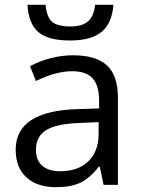

<svg xmlns="http://www.w3.org/2000/svg" viewBox="-20 -776 596 806"><path d="M415 0 398.9 -76.2H395Q355 -25.9 315.2 -8.1Q275.4 9.8 215.8 9.8Q136.2 9.8 91.1 -31.2Q45.9 -72.3 45.9 -147.9Q45.9 -310.1 305.2 -317.9L396 -320.8V-354Q396 -417 368.9 -447Q341.8 -477.1 282.2 -477.1Q215.3 -477.1 130.9 -436L106 -498Q145.5 -519.5 192.6 -531.7Q239.7 -543.9 287.1 -543.9Q382.8 -543.9 429 -501.5Q475.1 -459 475.1 -365.2V0ZM231.9 -57.1Q307.6 -57.1 350.8 -98.6Q394 -140.1 394 -214.8V-263.2L313 -259.8Q216.3 -256.3 173.6 -229.7Q130.9 -203.1 130.9 -147Q130.9 -103 157.5 -80.1Q184.1 -57.1 231.9 -57.1ZM273.4 -606Q183.1 -606 141.6 -640.9Q100.1 -675.8 95.2 -755.9H171.4Q175.8 -705.1 198 -685.1Q220.2 -665 275.4 -665Q325.7 -665 349.9 -686.5Q374 -708 379.4 -755.9H456.1Q450.2 -678.7 406.7 -642.3Q363.3 -606 273.4 -606Z"/></svg>

Font: Open Sans ACDW
Style: acdw
Weight: 400
Foundry: Ascender Corporation
Version: Version 1.10